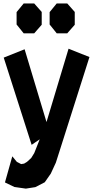

<svg xmlns="http://www.w3.org/2000/svg" viewBox="-20 -866 549 1135"><path d="M254.9 -144.5 385.3 -578.1 508.8 -528.8 331.5 28.8 310.1 95.7 280.3 160.2 244.6 211.4 189 240.2 132.8 249 64.9 239.3 9.3 212.4 52.7 58.1 79.6 90.8 105 104 122.6 101.1 139.6 90.8 164.6 67.9 182.6 38.6 214.8 -42.5 167 -9.8 2 -525.4 125.5 -574.7ZM120.1 -845.7H182.1L226.6 -795.4V-719.7L182.1 -668.9H120.1L78.1 -721.2V-794.4ZM315.4 -845.7H377.4L421.9 -795.4V-719.7L377.4 -668.9H315.4L273.4 -721.2V-794.4Z"/></svg>

Font: Gap Sans
Style: Black
Weight: 400
Designer: Alexandre Liziard and Etienne Ozeray
Foundry: Interstices.io
Version: Version 1.6.1 - December 3. 2014